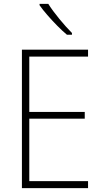

<svg xmlns="http://www.w3.org/2000/svg" viewBox="-20 -970 530 990"><path d="M434 0H93V-714H434V-678H131V-393H417V-358H131V-36H434ZM229 -950Q251 -915 286 -872.5Q321 -830 351 -800V-791H325Q301 -811 274.5 -838Q248 -865 224 -892.5Q200 -920 184 -943V-950Z"/></svg>

Font: Noto Sans Telugu SemiCondensed ExtraLight
Style: Regular
Weight: 200
Width: 4
Designer: Jelle Bosma - Monotype Design Team
Foundry: Monotype Imaging Inc.
Version: Version 2.005; ttfautohint (v1.8.4.7-5d5b)